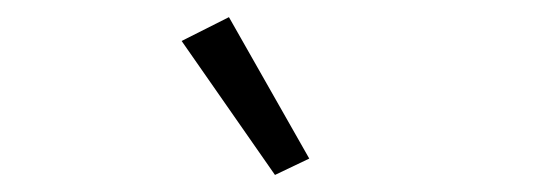

<svg xmlns="http://www.w3.org/2000/svg" viewBox="-20 -790 640 224"><path d="M300.8 -585.9 191.9 -742.2 247.1 -770 340.8 -605Z"/></svg>

Font: Anuphan Light
Style: Regular
Weight: 300
Designer: Mike Abbink, Paul van der Laan, Pieter van Rosmalen, Mint Tantisuwanna
Foundry: Bold Monday; Cadson Demak
Version: Version 3.002;hotconv 1.0.109;makeotfexe 2.5.65596